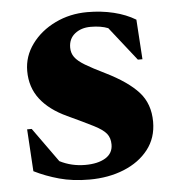

<svg xmlns="http://www.w3.org/2000/svg" viewBox="-46 -614 614 668"><g transform="rotate(-5 261.0 -280.5)"><path d="M240 10Q182 10 135 -3Q88 -16 48 -36L39 -183H55L141 -63Q182 -42 230 -42Q274 -42 300.5 -58Q327 -74 327 -105Q327 -128 315 -143Q303 -158 271.5 -174Q240 -190 182 -217Q121 -245 89 -286.5Q57 -328 57 -385Q57 -436 88 -478.5Q119 -521 170.5 -546Q222 -571 283 -571Q332 -571 375 -560.5Q418 -550 451 -530L460 -391H444L351 -509Q326 -519 290 -519Q257 -519 235 -501.5Q213 -484 213 -453Q213 -434 223.5 -419.5Q234 -405 259 -390Q284 -375 327 -354Q404 -316 441 -275Q478 -234 478 -171Q478 -115 446.5 -74.5Q415 -34 361 -12Q307 10 240 10ZM112 -84Q117 -79 122 -75Z"/></g></svg>

Font: Spectral SC ExtraBold
Style: Regular
Weight: 800
Designer: Jean-Baptiste Levee
Foundry: Production Type
Version: Version 2.001